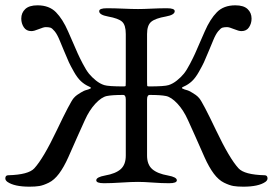

<svg xmlns="http://www.w3.org/2000/svg" viewBox="-34 -684 1026 722"><path d="M439 -310Q439 -327 429 -327Q388 -327 368 -323Q348 -319 325 -294.5Q302 -270 285 -232Q281 -223 257.5 -171Q234 -119 223 -93Q206 -55 188 -31Q170 -7 149.5 3Q129 13 114 15.5Q99 18 77 18Q20 18 -6 0Q-14 -6 -14 -13Q-14 -25 -3 -25Q73 -27 95 -51Q129 -88 179.5 -194Q230 -300 243 -315Q249 -322 256 -327Q263 -332 270 -336Q277 -340 281 -342Q285 -344 292.5 -346Q300 -348 301 -349Q315 -353 300 -359Q284 -366 270.5 -378.5Q257 -391 244 -414Q231 -437 225 -450Q219 -463 206 -494.5Q193 -526 190 -533Q181 -555 171.5 -566.5Q162 -578 155.5 -580Q149 -582 138 -582Q130 -582 112 -574.5Q94 -567 84 -567Q65 -567 55.5 -581.5Q46 -596 46 -614Q46 -636 61 -650Q76 -664 107 -664Q151 -664 176.5 -638Q202 -612 222 -566Q227 -555 239.5 -526Q252 -497 258.5 -482.5Q265 -468 277.5 -444Q290 -420 300.5 -407Q311 -394 326.5 -381.5Q342 -369 358 -364Q373 -359 432 -359Q438 -359 438.5 -361.5Q439 -364 439 -377V-556Q439 -590 425 -602.5Q411 -615 372 -622Q339 -628 339 -642Q339 -653 368 -653Q396 -653 429.5 -651.5Q463 -650 485 -650Q505 -650 535.5 -651.5Q566 -653 594 -653Q623 -653 623 -642Q623 -628 590 -622Q550 -615 534.5 -602Q519 -589 519 -556V-377Q519 -364 519.5 -361.5Q520 -359 526 -359Q585 -359 600 -364Q616 -369 631.5 -381.5Q647 -394 657.5 -407Q668 -420 680.5 -444Q693 -468 699.5 -482.5Q706 -497 718.5 -526Q731 -555 736 -566Q756 -612 781.5 -638Q807 -664 851 -664Q882 -664 897 -650Q912 -636 912 -614Q912 -596 902.5 -581.5Q893 -567 874 -567Q864 -567 846 -574.5Q828 -582 820 -582Q809 -582 802.5 -580Q796 -578 786.5 -566.5Q777 -555 768 -533Q765 -526 752 -494.5Q739 -463 733 -450Q727 -437 714 -414Q701 -391 687.5 -378.5Q674 -366 658 -359Q643 -353 657 -349Q658 -348 665.5 -346Q673 -344 677 -342Q681 -340 688 -336Q695 -332 702 -327Q709 -322 715 -315Q728 -300 778.5 -194Q829 -88 863 -51Q885 -27 961 -25Q972 -25 972 -13Q972 -6 964 0Q938 18 881 18Q859 18 844 15.5Q829 13 808.5 3Q788 -7 770 -31Q752 -55 735 -93Q724 -119 700.5 -171Q677 -223 673 -232Q656 -270 633 -294.5Q610 -319 590 -323Q570 -327 529 -327Q519 -327 519 -310V-99Q519 -65 538.5 -48Q558 -31 598 -24Q631 -18 631 -6Q631 5 602 5Q574 5 540.5 2.5Q507 0 485 0Q460 0 422 2.5Q384 5 357 5Q328 5 328 -6Q328 -18 361 -24Q401 -31 420 -48Q439 -65 439 -99Z"/></svg>

Font: EB Garamond SC 12
Style: Regular
Weight: 400
Version: Version 0.016 ; ttfautohint (v0.97) -l 8 -r 50 -G 200 -x 0 -